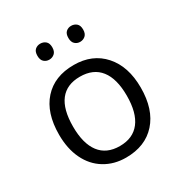

<svg xmlns="http://www.w3.org/2000/svg" viewBox="-161 -798 883 929"><g transform="rotate(-30 280.5 -333.0)"><path d="M508.8 -249Q508.8 -127.4 447.5 -59.1Q386.2 9.3 278.3 9.3Q211.9 9.3 160.2 -22.2Q108.4 -53.7 80.3 -112.1Q52.2 -170.4 52.2 -249Q52.2 -370.6 113 -438.2Q173.8 -505.9 281.7 -505.9Q385.7 -505.9 447.3 -436.5Q508.8 -367.2 508.8 -249ZM130.4 -249Q130.4 -153.8 168.5 -104Q206.5 -54.2 280.3 -54.2Q354 -54.2 392.3 -103.8Q430.7 -153.3 430.7 -249Q430.7 -343.8 392.3 -392.8Q354 -441.9 279.3 -441.9Q205.6 -441.9 168 -393.6Q130.4 -345.2 130.4 -249ZM152.3 -631.8Q152.3 -655.3 164.3 -665.8Q176.3 -676.3 193.4 -676.3Q210.4 -676.3 222.9 -665.8Q235.4 -655.3 235.4 -631.8Q235.4 -608.9 222.9 -597.9Q210.4 -586.9 193.4 -586.9Q176.3 -586.9 164.3 -597.9Q152.3 -608.9 152.3 -631.8ZM325.2 -631.8Q325.2 -655.3 337.2 -665.8Q349.1 -676.3 365.7 -676.3Q382.8 -676.3 395.3 -665.8Q407.7 -655.3 407.7 -631.8Q407.7 -608.9 395.3 -597.9Q382.8 -586.9 365.7 -586.9Q349.1 -586.9 337.2 -597.9Q325.2 -608.9 325.2 -631.8Z"/></g></svg>

Font: Bpm'online Open Sans
Style: Regular
Weight: 400
Foundry: Ascender Corporation
Version: Version 1.10